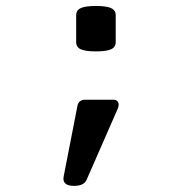

<svg xmlns="http://www.w3.org/2000/svg" viewBox="-20 -476 640 640"><path d="M365.7 -425.3V-335.4Q365.7 -318.8 350.3 -311.8Q335 -304.7 299.8 -304.7Q264.6 -304.7 249.3 -311.8Q233.9 -318.8 233.9 -335.4V-425.3Q233.9 -441.9 249.3 -449Q264.6 -456.1 299.8 -456.1Q335 -456.1 350.3 -449Q365.7 -441.9 365.7 -425.3ZM375.5 -127Q375.5 -120.1 372.1 -112.8L268.6 123.5Q259.8 143.6 226.6 143.6Q191.4 143.6 191.4 119.1Q191.4 117.2 192.4 111.3L238.3 -124Q240.2 -133.3 246.8 -138.4Q253.4 -143.6 263.7 -143.6H358.4Q366.7 -143.6 371.1 -138.9Q375.5 -134.3 375.5 -127Z"/></svg>

Font: Courier Prime Code
Style: Regular
Weight: 400
Designer: Alan Dague-Greene
Foundry: Quote-Unquote Apps
Version: Version 3.0318